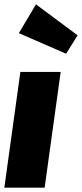

<svg xmlns="http://www.w3.org/2000/svg" viewBox="-23 -866 378 886"><path d="M257 -534 183 0H-3L71 -534ZM143 -846 335 -703 282 -618 64 -713Z"/></svg>

Font: Fira Sans Condensed Black
Style: Italic
Weight: 900
Width: 3
Italic angle: -8°
Designer: Carrois Corporate & Edenspiekermann AG
Foundry: Carrois Corporate GbR & Edenspiekermann AG
Version: Version 4.203